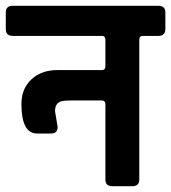

<svg xmlns="http://www.w3.org/2000/svg" viewBox="-50 -643 591 663"><path d="M78 -182Q24 -182 24 -284Q24 -337 58.5 -369Q93 -401 148 -401H302Q314 -401 314 -415V-505Q314 -518 304 -519H-6Q-30 -519 -30 -543V-600Q-30 -623 -6 -623H497Q521 -623 521 -600V-543Q521 -519 497 -519H443Q431 -519 431 -505V-23Q431 0 407 0H338Q314 0 314 -23V-282Q314 -296 302 -296H194Q175 -296 165 -294Q140 -289 140 -259L149 -205Q149 -182 127 -182Z"/></svg>

Font: Rajdhani
Style: Bold
Weight: 700
Designer: Satya Rajpurohit, Jyotish Sonowal
Foundry: Indian Type Foundry
Version: Version 1.201 February 1, 2022